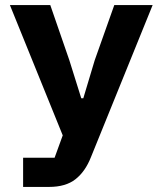

<svg xmlns="http://www.w3.org/2000/svg" viewBox="-20 -536 640 756"><path d="M71 200V85H195L227 -3L19 -516H178L253 -299L300 -149H308L353 -299L430 -516H581L338 83Q316 139 277.5 169.5Q239 200 173 200Z"/></svg>

Font: Lilex
Style: Regular
Weight: 400
Monospace: yes
Designer: Mike Abbink, Paul van der Laan, Pieter van Rosmalen, Mikhael Khrustik
Foundry: Mikhael Khrustik
Version: Version 2.510